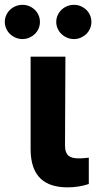

<svg xmlns="http://www.w3.org/2000/svg" viewBox="-59 -785 406 811"><path d="M70.3 -152.7V-545.5H217.3L215.6 -170.8Q215.6 -154.5 219.5 -143.8Q223.4 -133.2 230.5 -127.1Q237.6 -121.1 248.4 -118.6Q259.2 -116.1 273.1 -116.1Q287.3 -116.1 297.6 -117.2Q307.9 -118.3 316.1 -119V-7.8Q297.2 -1.4 274.5 2.5Q251.8 6.4 226.2 6.4Q190.3 6.4 161.6 -2.5Q132.8 -11.4 112.6 -30.5Q92.3 -49.7 81.5 -79.9Q70.7 -110.1 70.3 -152.7ZM253.2 -764.6Q268.8 -764.6 282.1 -758.9Q295.5 -753.2 305.6 -743.4Q315.7 -733.7 321.4 -720.5Q327.1 -707.4 327.1 -692.5Q327.1 -677.6 321.4 -664.4Q315.7 -651.3 305.6 -641.5Q295.5 -631.7 282.1 -625.9Q268.8 -620 253.2 -620Q237.9 -620 224.3 -625.9Q210.6 -631.7 200.5 -641.5Q190.3 -651.3 184.5 -664.4Q178.6 -677.6 178.6 -692.5Q178.6 -707.4 184.5 -720.5Q190.3 -733.7 200.5 -743.4Q210.6 -753.2 224.3 -758.9Q237.9 -764.6 253.2 -764.6ZM-38.7 -692.5Q-38.7 -707.4 -32.8 -720.5Q-27 -733.7 -16.9 -743.4Q-6.7 -753.2 6.9 -758.9Q20.6 -764.6 35.9 -764.6Q51.5 -764.6 64.8 -758.9Q78.1 -753.2 88.2 -743.4Q98.4 -733.7 104 -720.5Q109.7 -707.4 109.7 -692.5Q109.7 -677.6 104 -664.4Q98.4 -651.3 88.2 -641.5Q78.1 -631.7 64.8 -625.9Q51.5 -620 35.9 -620Q20.6 -620 6.9 -625.9Q-6.7 -631.7 -16.9 -641.5Q-27 -651.3 -32.8 -664.4Q-38.7 -677.6 -38.7 -692.5Z"/></svg>

Font: Cannonade
Style: Bold
Weight: 700
Designer: Rasmus Andersson
Foundry: rsms
Version: Version 3.012;git-f93a4a705